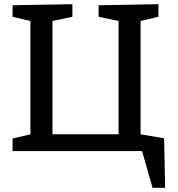

<svg xmlns="http://www.w3.org/2000/svg" viewBox="-20 -720 847 915"><path d="M707 175 657 0H40V-60L125 -80V-620L40 -640V-695L325 -700V-640L230 -620V-80H545V-620L450 -640V-695L735 -700V-640L650 -620V-80L762 -61L767 175Z"/></svg>

Font: Bitter
Style: Regular
Weight: 400
Designer: Sol Matas
Foundry: Sol Matas
Version: Version 1.300;PS 001.300;hotconv 1.0.70;makeotf.lib2.5.58329